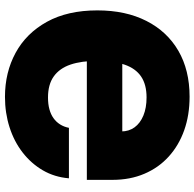

<svg xmlns="http://www.w3.org/2000/svg" viewBox="-25 -754 790 780"><g transform="rotate(-90 370.0 -364.0)"><path d="M367.2 11.2Q292.5 11.2 230.7 -10.7Q168.9 -32.7 123.8 -73.7Q78.6 -114.7 54 -172.6Q29.3 -230.5 29.3 -302.2V-406.2H556.6V-262.2H185.5L226.1 -266.1Q226.1 -235.4 242.7 -212.4Q259.3 -189.5 290.5 -176.5Q321.8 -163.6 364.3 -163.6Q416.5 -163.6 449.2 -185.8Q481.9 -208 497.3 -252.7Q512.7 -297.4 512.7 -363.8Q512.7 -428.2 497.6 -472.7Q482.4 -517.1 449.7 -540.5Q417 -564 363.8 -564Q336.9 -564 316.2 -558.3Q295.4 -552.7 280 -541.7Q264.6 -530.8 254.6 -514.9Q244.6 -499 240.7 -479H35.6Q40.5 -537.6 68.1 -585Q95.7 -632.3 140.4 -667Q185.1 -701.7 242.9 -720.2Q300.8 -738.8 366.7 -738.8Q465.8 -738.8 545.4 -695.6Q625 -652.3 671.4 -568.4Q717.8 -484.4 717.8 -363.3Q717.8 -248.5 675 -164.3Q632.3 -80.1 553.7 -34.4Q475.1 11.2 367.2 11.2Z"/></g></svg>

Font: Inter 28pt Black
Style: Regular
Weight: 900
Designer: Rasmus Andersson
Foundry: rsms
Version: Version 4.001;git-66647c0bb